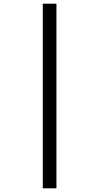

<svg xmlns="http://www.w3.org/2000/svg" viewBox="-20 -781 537 1041"><path d="M212 -761H286V240H212Z"/></svg>

Font: Noto Sans Khmer SemiCondensed
Style: Regular
Weight: 400
Width: 4
Designer: Danh Hong and the Monotype Design Team
Foundry: Monotype Imaging Inc.
Version: Version 2.004; ttfautohint (v1.8.4.7-5d5b)